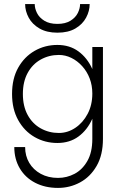

<svg xmlns="http://www.w3.org/2000/svg" viewBox="-20 -690 598 940"><path d="M50 30Q50 89 77 134.5Q104 180 152.5 205Q201 230 264 230Q322 230 372 203Q422 176 453 122.5Q484 69 484 -10V-460H432V-10Q432 56 407.5 98.5Q383 141 345 161Q307 181 264 181Q216 181 179.5 161Q143 141 123 107Q103 73 103 30ZM39 -230Q39 -156 69 -102Q99 -48 149.5 -19Q200 10 261 10Q321 10 364 -21.5Q407 -53 431.5 -107.5Q456 -162 456 -230Q456 -299 431.5 -353Q407 -407 364 -438.5Q321 -470 261 -470Q200 -470 149.5 -441Q99 -412 69 -358.5Q39 -305 39 -230ZM92 -230Q92 -290 115.5 -333Q139 -376 179.5 -398.5Q220 -421 268 -421Q300 -421 329.5 -406.5Q359 -392 382.5 -366Q406 -340 419 -306Q432 -272 432 -232Q432 -176 409 -132.5Q386 -89 348.5 -64Q311 -39 268 -39Q220 -39 179.5 -61.5Q139 -84 115.5 -127Q92 -170 92 -230ZM103 -670Q103 -636 120.5 -603.5Q138 -571 173.5 -550.5Q209 -530 261 -530Q314 -530 349 -550.5Q384 -571 401.5 -603.5Q419 -636 419 -670H372Q372 -649 361 -626.5Q350 -604 325 -588.5Q300 -573 261 -573Q222 -573 197 -588.5Q172 -604 161 -626.5Q150 -649 150 -670Z"/></svg>

Font: Jost Light
Style: Regular
Weight: 300
Version: Version 3.710